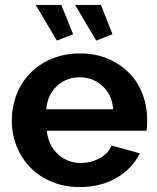

<svg xmlns="http://www.w3.org/2000/svg" viewBox="-20 -750 639 780"><path d="M277 -611 229 -730H125L211 -585ZM437 -611 390 -730H285L371 -585ZM548 -127 433 -159Q421 -127 385.5 -107.5Q350 -88 309 -88Q254 -88 216 -123Q176 -160 170 -219H575Q578 -230 578 -264Q578 -318 559.5 -367Q541 -416 506 -452Q469 -490 418 -511.5Q367 -533 305 -533Q243 -533 191 -511.5Q139 -490 102 -452Q66 -415 47 -365Q28 -315 28 -259Q28 -205 47.5 -156Q67 -107 103 -70Q140 -32 191.5 -11Q243 10 304 10Q389 10 453.5 -27.5Q518 -65 548 -127ZM211 -400Q249 -436 303 -436Q358 -436 396.5 -400.5Q435 -365 440 -306H168Q172 -363 211 -400Z"/></svg>

Font: RT Raleway Bold
Style: Regular
Weight: 400
Designer: Matt McInerney, Pablo Impallari, Rodrigo Fuenzalida — Edited by Milan Moffatt in April 2016
Foundry: Matt McInerney, Pablo Impallari, Rodrigo Fuenzalida — Edited by Milan Moffatt in April 2016
Version: Version 3.001